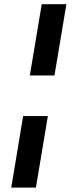

<svg xmlns="http://www.w3.org/2000/svg" viewBox="-20 -747 359 904"><path d="M292.6 -727.3H176.5L120.4 -391.7H236.5ZM88.8 -200.6 33 136.4H149.1L205.3 -200.6Z"/></svg>

Font: TID UI Semi Bold
Style: Italic
Weight: 600
Italic angle: -9.39999°
Designer: The TID Project Authors
Foundry: Bakken & Bæck
Version: Version 1.001;hotconv 1.0.109;makeotfexe 2.5.65596